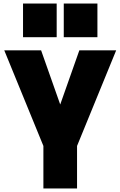

<svg xmlns="http://www.w3.org/2000/svg" viewBox="-20 -1064 680 1084"><path d="M300 -854H110V-1044H300ZM530 -854H340V-1044H530ZM415 0H225V-240L4 -780H212L320 -474L428 -780H636L415 -240Z"/></svg>

Font: Tanohe Sans ExtraBold
Style: Regular
Weight: 800
Designer: Village Type and Design LLC & Cristiano Sobral
Foundry: Cooper Hewitt Smithsonian Design Museum
Version: Version 1.00;September 29, 2021;FontCreator 13.0.0.2655 64-b